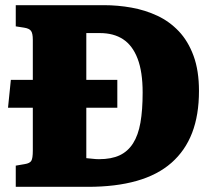

<svg xmlns="http://www.w3.org/2000/svg" viewBox="-20 -723 828 743"><path d="M382 -703Q436 -703 489 -693.5Q542 -684 589 -662Q636 -640 672 -602Q708 -564 729 -507Q750 -450 750 -371Q750 -278 723.5 -209Q697 -140 643.5 -93Q590 -46 509 -23Q428 0 320 0H41V-82L76 -88Q95 -91 101 -100.5Q107 -110 107 -140V-306H11L22 -414H107V-569Q107 -594 100 -603.5Q93 -613 73 -616L41 -621V-703ZM363 -107Q411 -107 443 -122Q475 -137 495 -168.5Q515 -200 523.5 -248.5Q532 -297 532 -365Q532 -445 512.5 -496Q493 -547 456.5 -571Q420 -595 367 -595H314V-414H434V-306H314V-111Q327 -110 339 -108.5Q351 -107 363 -107Z"/></svg>

Font: Literata 18pt ExtraBold
Style: Regular
Weight: 800
Designer: Latin by Veronika Burian and Jose Scaglione. Greek by Irene Vlachou. Cyrillic by Vera Evstafieva.
Foundry: TypeTogether
Version: Version 3.103;gftools[0.9.29]